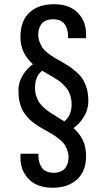

<svg xmlns="http://www.w3.org/2000/svg" viewBox="-20 -713 492 914"><path d="M389.7 -550.8V-531.3H304.1V-540.8Q304.1 -575.2 287.4 -598.2Q270.6 -621.2 232.4 -621.2Q212.4 -621.2 197.7 -614.5Q182.9 -607.7 175.7 -596.7Q168.5 -585.6 165.3 -574.3Q162 -563 162 -546.9Q162 -530.8 168.3 -513.7Q174.6 -496.5 182.7 -485Q190.7 -473.5 207.2 -460.7Q223.7 -447.9 235 -440.9Q246.3 -434 269.1 -421.2Q291.9 -408.3 306.5 -399Q321 -389.7 341.2 -372.5Q361.4 -355.3 372.7 -338Q384 -320.6 392.3 -294.3Q400.5 -268 400.5 -230.2Q400.5 -192.4 380.3 -158.6Q360.1 -124.7 330.1 -103.4Q358.4 -78.2 374 -46.3Q389.7 -14.3 389.7 31.3Q389.7 101.7 346.9 141.2Q304.1 180.7 230.5 180.7Q156.8 180.7 117.1 139.9Q77.3 99 77.3 38.2Q77.3 22.2 78.2 18.7H162.9V28.7Q162.9 63 180.1 86.2Q197.2 109.5 235.9 109.5Q255.9 109.5 270.4 102.5Q285 95.6 292.4 84.3Q299.7 73 303 61.7Q306.3 50.4 306.3 34.3Q306.3 18.2 300 1.1Q293.7 -16.1 285.4 -27.6Q277.2 -39.1 260.6 -51.9Q244.1 -64.7 233.1 -71.7Q222 -78.6 202.4 -89.5Q182.9 -100.3 172.5 -106.6Q162 -112.9 146.4 -123.8Q130.8 -134.7 121 -144.4Q111.2 -154.2 100.1 -168.5Q89.1 -182.9 82.8 -197.9Q76.5 -212.9 72.1 -232.6Q67.8 -252.4 67.8 -285.8Q67.8 -319.3 87.5 -353.2Q107.3 -387.1 136.8 -407.5Q77.3 -459.6 77.3 -536.7Q77.3 -613.8 120.1 -653.3Q162.9 -692.9 236.8 -692.9Q310.6 -692.9 350.1 -652.3Q389.7 -611.6 389.7 -550.8ZM321 -217.2Q321 -233.7 317.3 -248.5Q313.6 -263.2 308.6 -274.3Q303.6 -285.4 293.9 -296.7Q284.1 -308 276.3 -315.4Q268.5 -322.8 254.3 -332.3Q240.2 -341.9 231.3 -347.1Q222.4 -352.3 205.7 -361.9Q189 -371.4 180.7 -376.2Q146.8 -350.6 146.8 -295.4Q146.4 -273.7 152.9 -254.8Q159.4 -235.9 168.5 -222.8Q177.7 -209.8 194 -196.1Q210.3 -182.5 222.6 -174.6Q235 -166.8 255.4 -154.4Q275.8 -142.1 286.3 -135.1Q321 -163.8 321 -217.2Z"/></svg>

Font: Puralecka Narrow
Style: Regular
Weight: 400
Designer: Hector Gatti, Marcela Romero, Pablo Cosgaya and Nicolas Silva
Version: Version 1.004;PS 001.004;hotconv 1.0.70;makeotf.lib2.5.58329